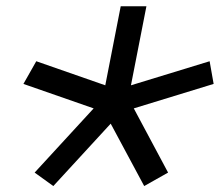

<svg xmlns="http://www.w3.org/2000/svg" viewBox="-20 -687 713 623"><path d="M321.6 -410.2 371.7 -666.7H455.1L404.9 -410.2L660.2 -488.3L673.2 -414.7L414.1 -335.3L525.4 -127L447.9 -83.3L339.2 -285.8L153 -83.3L92.4 -127L283.9 -335.3L56 -414.7L97.7 -488.3Z"/></svg>

Font: Monoid
Style: Italic
Weight: 400
Width: 4
Italic angle: -11°
Monospace: yes
Version: Version 0.61